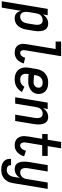

<svg xmlns="http://www.w3.org/2000/svg" viewBox="985 -1792 998 3072"><g transform="rotate(90 1484.0 -256.0)"><path d="M-32 215 90 -520H192L179 -443Q191 -462 207.5 -478.5Q224 -495 243 -506.5Q262 -518 283.5 -523Q305 -528 326 -528Q352 -528 375.5 -519Q399 -510 414 -491.5Q429 -473 436.5 -449.5Q444 -426 446.5 -401Q449 -376 447 -350Q445 -324 441 -299L421 -179Q418 -156 411 -133.5Q404 -111 393 -90Q382 -69 366.5 -50Q351 -31 330.5 -17.5Q310 -4 287 2Q264 8 242 8Q219 8 197.5 1.5Q176 -5 160.5 -20Q145 -35 135.5 -54.5Q126 -74 122 -96L70 215ZM215 -80Q235 -80 255.5 -89Q276 -98 290 -115Q304 -132 311 -152.5Q318 -173 322 -193L342 -313Q344 -328 345 -342.5Q346 -357 344 -371Q342 -385 337.5 -398.5Q333 -412 323.5 -421.5Q314 -431 300.5 -435.5Q287 -440 272 -440Q253 -440 232.5 -433Q212 -426 196.5 -411.5Q181 -397 173 -377.5Q165 -358 162 -339L142 -219Q139 -203 138 -187Q137 -171 138.5 -156Q140 -141 145 -126.5Q150 -112 160 -101Q170 -90 184.5 -85Q199 -80 215 -80Z M794 8Q770 8 747.5 3.5Q725 -1 706 -13Q687 -25 674 -43.5Q661 -62 655 -84Q649 -106 649.5 -129.5Q650 -153 654 -177L732 -647H613V-735H847L753 -163Q750 -149 750 -135Q750 -121 754.5 -108.5Q759 -96 770 -88Q781 -80 795 -80Q809 -80 822.5 -87Q836 -94 845.5 -105.5Q855 -117 861.5 -131Q868 -145 871 -159L963 -138Q955 -110 940.5 -82.5Q926 -55 903.5 -34Q881 -13 852 -2.5Q823 8 794 8Z M1220 8Q1190 8 1160.5 2.5Q1131 -3 1106.5 -17Q1082 -31 1064 -53Q1046 -75 1037 -102.5Q1028 -130 1027.5 -160.5Q1027 -191 1032 -221L1052 -341Q1056 -367 1065 -391.5Q1074 -416 1088.5 -438.5Q1103 -461 1124 -479Q1145 -497 1169.5 -508.5Q1194 -520 1219.5 -524Q1245 -528 1270 -528Q1296 -528 1321 -524Q1346 -520 1368 -510Q1390 -500 1407.5 -483.5Q1425 -467 1435.5 -445.5Q1446 -424 1450 -399Q1454 -374 1449 -348Q1446 -327 1436 -306Q1426 -285 1410 -268Q1394 -251 1373.5 -239Q1353 -227 1332 -220Q1311 -213 1289 -211Q1267 -209 1245 -209Q1217 -209 1189 -210Q1161 -211 1133 -215L1132 -207Q1128 -183 1129.5 -159.5Q1131 -136 1142.5 -117Q1154 -98 1175.5 -89Q1197 -80 1221 -80Q1237 -80 1254 -83.5Q1271 -87 1286.5 -96Q1302 -105 1315 -118.5Q1328 -132 1336 -148L1420 -108Q1405 -82 1383.5 -59Q1362 -36 1335 -20.5Q1308 -5 1278.5 1.5Q1249 8 1220 8ZM1258 -294Q1273 -294 1288.5 -297.5Q1304 -301 1317 -310Q1330 -319 1339 -332.5Q1348 -346 1350 -361Q1353 -378 1348.5 -394Q1344 -410 1332 -420.5Q1320 -431 1304 -435.5Q1288 -440 1271 -440Q1249 -440 1227 -432.5Q1205 -425 1188.5 -408Q1172 -391 1163.5 -370Q1155 -349 1152 -327L1148 -303Q1161 -300 1175 -299.5Q1189 -299 1203 -298Q1217 -297 1230.5 -295.5Q1244 -294 1258 -294Z M1504 0 1590 -520H1692L1679 -445Q1690 -463 1706 -479.5Q1722 -496 1740.5 -507Q1759 -518 1780 -523Q1801 -528 1821 -528Q1847 -528 1870 -519Q1893 -510 1907.5 -491Q1922 -472 1929 -448.5Q1936 -425 1938.5 -400.5Q1941 -376 1939 -350Q1937 -324 1933 -299L1884 0H1782L1834 -313Q1836 -327 1837 -342Q1838 -357 1836.5 -371Q1835 -385 1830.5 -398Q1826 -411 1817 -421Q1808 -431 1794.5 -435.5Q1781 -440 1767 -440Q1748 -440 1728.5 -432.5Q1709 -425 1694.5 -410Q1680 -395 1672.5 -376.5Q1665 -358 1662 -339L1606 0Z M2275 8Q2249 8 2224.5 2Q2200 -4 2180.5 -18Q2161 -32 2148.5 -53.5Q2136 -75 2130.5 -99Q2125 -123 2126 -149Q2127 -175 2131 -201L2169 -432H2092L2093 -520H2184L2219 -735H2321L2286 -520H2443L2442 -432H2271L2231 -187Q2229 -175 2227.5 -163.5Q2226 -152 2226.5 -141Q2227 -130 2230 -119Q2233 -108 2239 -99Q2245 -90 2254.5 -85Q2264 -80 2276 -80Q2292 -80 2307 -89Q2322 -98 2332.5 -112Q2343 -126 2349.5 -141.5Q2356 -157 2360 -172L2449 -143Q2444 -124 2435.5 -105Q2427 -86 2415 -69Q2403 -52 2387.5 -37Q2372 -22 2353.5 -11.5Q2335 -1 2315 3.5Q2295 8 2275 8Z M2668 223Q2644 223 2620.5 220Q2597 217 2575.5 209Q2554 201 2536.5 187.5Q2519 174 2507.5 155Q2496 136 2492 113Q2488 90 2491 66H2592Q2589 82 2594.5 96Q2600 110 2611.5 119Q2623 128 2637.5 131.5Q2652 135 2667 135Q2688 135 2709 126.5Q2730 118 2744.5 101Q2759 84 2767 63.5Q2775 43 2778 22L2794 -75Q2783 -57 2767.5 -40.5Q2752 -24 2733 -13Q2714 -2 2693 3Q2672 8 2652 8Q2626 8 2603 -1Q2580 -10 2566 -29Q2552 -48 2544.5 -71.5Q2537 -95 2535 -119.5Q2533 -144 2534.5 -170Q2536 -196 2540 -221L2590 -520H2692L2640 -207Q2638 -193 2637 -178Q2636 -163 2637 -149Q2638 -135 2643 -122Q2648 -109 2656.5 -99Q2665 -89 2679 -84.5Q2693 -80 2707 -80Q2726 -80 2745 -87.5Q2764 -95 2778.5 -110Q2793 -125 2801 -143.5Q2809 -162 2812 -181L2868 -520H2970L2878 36Q2874 61 2866 85.5Q2858 110 2843.5 132Q2829 154 2809 172.5Q2789 191 2765.5 202.5Q2742 214 2717 218.5Q2692 223 2668 223Z"/></g></svg>

Font: Iosevka Curly Semibold
Style: Italic
Weight: 600
Italic angle: -9°
Monospace: yes
Designer: Belleve Invis
Foundry: Belleve Invis
Version: Version 22.1.2; ttfautohint (v1.8.4)